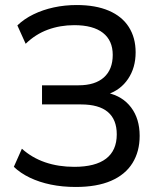

<svg xmlns="http://www.w3.org/2000/svg" viewBox="-20 -734 638 763"><path d="M281 9Q228 9 182 -0.5Q136 -10 98.5 -28Q61 -46 35 -71L67 -143Q107 -107 159.5 -89Q212 -71 275 -71Q359 -71 401.5 -103.5Q444 -136 444 -200Q444 -259 408.5 -289Q373 -319 302 -319H147V-395H292Q358 -395 393 -426.5Q428 -458 428 -516Q428 -573 389 -603.5Q350 -634 275 -634Q219 -634 170 -616Q121 -598 82 -560L49 -633Q76 -659 113 -677Q150 -695 193.5 -704.5Q237 -714 285 -714Q360 -714 412.5 -691.5Q465 -669 492 -626.5Q519 -584 519 -526Q519 -465 489 -420.5Q459 -376 407 -359V-365Q467 -352 501 -307Q535 -262 535 -194Q535 -132 506.5 -86Q478 -40 421.5 -15.5Q365 9 281 9Z"/></svg>

Font: Nunito Sans 10pt SemiCondensed Medium
Style: Regular
Weight: 500
Width: 4
Designer: Vernon Adams
Foundry: Vernon Adams
Version: Version 3.101;gftools[0.9.27]